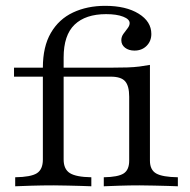

<svg xmlns="http://www.w3.org/2000/svg" viewBox="-20 -651 664 671"><path d="M33.1 0V-31.5Q87.9 -32.3 108.9 -45.6Q129.8 -58.9 129.8 -93.5V-383.1H29V-414.5H129.8Q129.8 -487.9 157.7 -535.9Q185.5 -583.9 235.1 -607.3Q284.7 -630.6 347.6 -630.6Q420.2 -630.6 464.5 -603.2Q508.9 -575.8 508.9 -532.3Q508.9 -507.3 492.3 -490.7Q475.8 -474.2 450 -474.2Q429.8 -474.2 416.9 -484.3Q404 -494.4 404 -510.5Q404 -522.6 411.3 -532.7Q418.5 -542.7 425.8 -552Q433.1 -561.3 433.1 -570.2Q433.1 -583.9 410.5 -592.7Q387.9 -601.6 350.8 -601.6Q279 -601.6 240.7 -564.9Q202.4 -528.2 202.4 -450V-414.5H366.9Q400.8 -414.5 424.6 -415.3Q448.4 -416.1 467.3 -418.5Q486.3 -421 504 -424.2V-89.5Q504 -57.3 525.8 -44.8Q547.6 -32.3 601.6 -31.5V0Q589.5 -0.8 567.3 -1.2Q545.2 -1.6 519 -2.4Q492.7 -3.2 467.7 -3.2Q432.3 -3.2 396.8 -2Q361.3 -0.8 342.7 0V-31.5Q392.7 -32.3 412.1 -44.8Q431.5 -57.3 431.5 -89.5V-312.9Q431.5 -350.8 417.3 -366.9Q403.2 -383.1 366.9 -383.1H202.4V-93.5Q202.4 -59.7 224.2 -46Q246 -32.3 299.2 -31.5V0Q287.1 -0.8 264.9 -1.2Q242.7 -1.6 217.7 -2.4Q192.7 -3.2 168.5 -3.2Q126.6 -3.2 89.1 -2Q51.6 -0.8 33.1 0Z"/></svg>

Font: Playfair 12pt Light
Style: Regular
Weight: 300
Designer: Claus Eggers Sørensen
Foundry: Claus Eggers Sørensen
Version: Version 2.000;gftools[0.9.28]